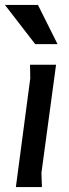

<svg xmlns="http://www.w3.org/2000/svg" viewBox="-30 -754 277 774"><path d="M139 0H34L92 -438L91 -493H196L137 -57ZM123 -734 202 -576H112L-10 -734Z"/></svg>

Font: Rosario SemiBold
Style: Italic
Weight: 600
Italic angle: -8.05°
Designer: Hector Gatti
Foundry: Omnibus Type
Version: Version 1.101; ttfautohint (v1.8.1.43-b0c9)